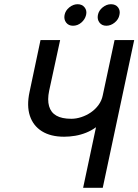

<svg xmlns="http://www.w3.org/2000/svg" viewBox="-20 -890 656 910"><path d="M348 -870Q327 -870 308.5 -855Q290 -840 286 -819Q282 -798 293.5 -783Q305 -768 326 -768Q348 -768 365.5 -783Q383 -798 388 -819Q393 -840 381 -855Q369 -870 348 -870ZM506 -870Q485 -870 466.5 -855Q448 -840 444 -819Q440 -798 451.5 -783Q463 -768 484 -768Q505 -768 523.5 -783Q542 -798 546 -819Q551 -840 539.5 -855Q528 -870 506 -870ZM616 -700H523L467 -438Q462 -413 447 -392.5Q432 -372 411 -357.5Q390 -343 365.5 -335Q341 -327 318 -327Q273 -327 247 -342Q221 -357 212.5 -387Q204 -417 213 -460L265 -700H172L120 -454Q106 -389 121.5 -341.5Q137 -294 178.5 -268Q220 -242 284 -242Q310 -242 336.5 -246.5Q363 -251 388 -261Q413 -271 435 -287L374 0H467Z"/></svg>

Font: Advent Pro SemiBold
Style: Italic
Weight: 600
Italic angle: -12°
Version: Version 3.000